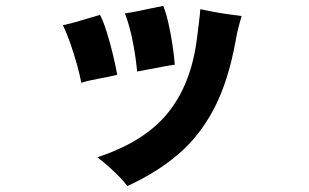

<svg xmlns="http://www.w3.org/2000/svg" viewBox="-20 -567 1040 647"><path d="M409 60Q399 46 381 27.5Q363 9 343 -8.5Q323 -26 308 -37Q466 -89 544.5 -185Q623 -281 643 -432Q647 -462 650.5 -491.5Q654 -521 655 -536Q673 -532 700 -527Q727 -522 753 -518.5Q779 -515 794 -513Q790 -499 784 -476.5Q778 -454 773 -424Q749 -293 701.5 -201.5Q654 -110 581 -47.5Q508 15 409 60ZM254 -288Q249 -315 239.5 -349Q230 -383 218 -418Q206 -453 192 -482Q221 -488 256.5 -499Q292 -510 317 -517Q328 -496 339.5 -459.5Q351 -423 360.5 -383.5Q370 -344 375 -315Q347 -308 313 -302Q279 -296 254 -288ZM442 -326Q438 -373 427.5 -426.5Q417 -480 401 -522Q418 -524 442 -529Q466 -534 490 -539Q514 -544 530 -547Q540 -523 548 -487Q556 -451 561.5 -414Q567 -377 569 -349Q553 -347 529.5 -342.5Q506 -338 482.5 -333.5Q459 -329 442 -326Z"/></svg>

Font: Zen Kaku Gothic Antique Black
Style: Regular
Weight: 900
Designer: Yoshimichi Ohira
Foundry: Positype
Version: Version 1.001